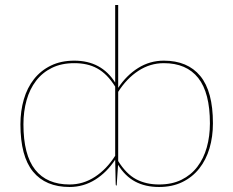

<svg xmlns="http://www.w3.org/2000/svg" viewBox="-20 -740 931 766"><path d="M451.5 -97.5Q483.5 -46 523 -25Q562.5 -4 614.5 -4Q666 -4 704 -22.8Q742 -41.5 767.2 -74.5Q792.5 -107.5 805 -152Q817.5 -196.5 817.5 -248Q817.5 -370 770.8 -429Q724 -488 633.5 -488Q579 -488 532.2 -457.5Q485.5 -427 451.5 -373.5ZM439.5 -394.5Q423.5 -420 405.8 -438Q388 -456 368 -467Q348 -478 325.2 -483Q302.5 -488 276.5 -488Q225 -488 187 -469.2Q149 -450.5 123.8 -417.5Q98.5 -384.5 86 -340Q73.5 -295.5 73.5 -244Q73.5 -122 120.2 -63Q167 -4 257.5 -4Q312 -4 358.8 -34.5Q405.5 -65 439.5 -118.5ZM451.5 -389.5Q484.5 -439.5 531.2 -468.8Q578 -498 633.5 -498Q728.5 -498 779 -436.8Q829.5 -375.5 829.5 -248Q829.5 -194.5 815.8 -148.2Q802 -102 775 -67.8Q748 -33.5 707.8 -13.8Q667.5 6 614.5 6Q560 6 519.5 -15.5Q479 -37 451 -82.5L445.5 0H443.5Q441.5 0 441.5 -8L439.5 -103Q406.5 -52.5 359.8 -23.2Q313 6 257.5 6Q162 6 111.8 -55.2Q61.5 -116.5 61.5 -244Q61.5 -297 75 -343.5Q88.5 -390 115.5 -424.2Q142.5 -458.5 182.8 -478.2Q223 -498 276.5 -498Q384.5 -498 439.5 -410.5V-720H451.5Z"/></svg>

Font: Lato 2
Style: Regular
Weight: 100
Designer: Lukasz Dziedzic with Adam Twardoch and Botio Nikoltchev
Foundry: tyPoland Lukasz Dziedzic
Version: Version 2.015; 2015-08-06; http://www.latofonts.com/